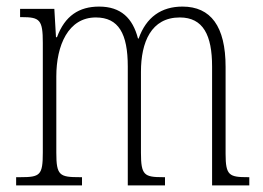

<svg xmlns="http://www.w3.org/2000/svg" viewBox="-20 -563 800 583"><path d="M29 0H229V-25H222C161 -25 151 -30 151 -99V-331C151 -425 187 -510 271 -510C340 -510 368 -461 368 -361V0H481V-25H475C418 -25 408 -31 408 -99V-345C408 -435 439 -510 526 -510C597 -510 624 -456 624 -361V0H737V-25H733C676 -25 665 -30 665 -96V-360C665 -483 620 -543 534 -543C470 -543 424 -511 401 -446H399C383 -508 347 -543 281 -543C220 -543 177 -515 153 -450H150L145 -536H41V-511H46C101 -511 110 -503 110 -433V-100C110 -31 102 -25 42 -25H29Z"/></svg>

Font: Noto Serif Hebrew Condensed ExtraLight
Style: Regular
Weight: 200
Width: 3
Designer: Monotype Design Team
Foundry: Monotype Imaging Inc.
Version: Version 2.004